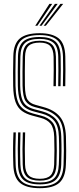

<svg xmlns="http://www.w3.org/2000/svg" viewBox="-20 -980 414 1006"><path d="M189 -33.5Q142.2 -33.5 121.2 -53Q100.2 -72.5 99 -117.8Q97.8 -159.8 97.8 -197.9Q97.8 -236 99.5 -286.2H111.8Q110 -236 110 -200.6Q110 -165.2 111.2 -118Q112.5 -78 130.5 -60.6Q148.5 -43.2 189 -43.2Q227.2 -43.2 244.6 -60.6Q262 -78 263.8 -118Q265.2 -157 265.2 -191.8Q265.2 -226.5 264 -263.5Q262.5 -310 244.9 -331.8Q227.2 -353.5 193.2 -362.5L151 -373.8Q117.5 -382.5 95.4 -398.4Q73.2 -414.2 61.6 -445.2Q50 -476.2 49 -530.2Q48.2 -562.5 48.5 -600.6Q48.8 -638.8 49.8 -684.8Q51 -750.8 84 -778.4Q117 -806 188 -806Q253.5 -806 287 -779.4Q320.5 -752.8 322.2 -684Q323 -657.2 323 -616.2Q323 -575.2 322 -528.2H309.5Q310.8 -571.5 310.8 -613.4Q310.8 -655.2 310 -683.5Q308.2 -746.2 278.5 -771.2Q248.8 -796.2 188 -796.2Q122.2 -796.2 92.8 -770.4Q63.2 -744.5 62 -684.2Q61.2 -650.5 60.9 -606.6Q60.5 -562.8 61.2 -530.5Q62.8 -457.2 84.5 -427.4Q106.2 -397.5 153.8 -385L196 -373.8Q232.8 -364.2 253.6 -340.5Q274.5 -316.8 276.2 -263.8Q277.5 -227 277.5 -190Q277.5 -153 276 -117.8Q274.2 -72.8 254 -53.1Q233.8 -33.5 189 -33.5ZM189 -13.8Q129.8 -13.8 102.9 -37.5Q76 -61.2 74.2 -117.2Q73 -162.8 73.1 -200.5Q73.2 -238.2 75 -286.2H87.2Q85.8 -243 85.5 -204.6Q85.2 -166.2 86.8 -117.5Q88.2 -67 112 -45.4Q135.8 -23.8 189 -23.8Q240 -23.8 263.1 -45.5Q286.2 -67.2 288.2 -117.5Q289.8 -151.2 289.9 -188.6Q290 -226 288.5 -264.2Q286.8 -320 264.2 -346.9Q241.8 -373.8 198.8 -385L156.8 -396.2Q129.8 -403.2 111.6 -416.4Q93.5 -429.5 84 -456.2Q74.5 -483 73.5 -530.8Q72.8 -565.5 73.1 -604Q73.5 -642.5 74.2 -684Q75.5 -738.8 101.8 -762.5Q128 -786.2 188 -786.2Q242.5 -786.2 269.2 -763.5Q296 -740.8 297.8 -683Q298.5 -655.8 298.4 -614.2Q298.2 -572.8 297.2 -528.2H285Q286 -572 286 -613.5Q286 -655 285.2 -682.8Q284 -735.8 259.8 -756Q235.5 -776.2 188 -776.2Q134.2 -776.2 111 -754.5Q87.8 -732.8 86.8 -683.8Q86 -647.5 85.5 -606.6Q85 -565.8 85.8 -531Q86.8 -487.5 94.9 -463Q103 -438.5 119 -426.4Q135 -414.2 159.8 -407.5L201.5 -396.5Q247.2 -384.2 273 -355.5Q298.8 -326.8 301 -264.8Q302.5 -223.2 302.2 -187.6Q302 -152 300.8 -117.2Q298.5 -62.2 272.6 -38Q246.8 -13.8 189 -13.8ZM189 6Q117.8 6 84.8 -21.9Q51.8 -49.8 49.8 -116.2Q48.2 -163.5 48.4 -201.5Q48.5 -239.5 50.5 -286.2H62.8Q61.2 -246.5 60.8 -208Q60.2 -169.5 62 -116.8Q64 -56 93.6 -29.9Q123.2 -3.8 189 -3.8Q253 -3.8 281.8 -30Q310.5 -56.2 313 -116.8Q316 -189.2 313.2 -265.2Q311 -332 282.5 -363.4Q254 -394.8 204.2 -408L162.5 -419Q129.2 -428 114.4 -450Q99.5 -472 98.2 -531.5Q97.5 -567.5 97.9 -604.1Q98.2 -640.8 99 -683.5Q99.8 -728 120.5 -747.2Q141.2 -766.5 188 -766.5Q229.8 -766.5 250.8 -748.1Q271.8 -729.8 273 -682.5Q273.8 -654.2 273.6 -613.6Q273.5 -573 272.8 -528.2H260.2Q261.2 -572.5 261.4 -612.9Q261.5 -653.2 260.8 -682Q259.8 -722 242.8 -739.4Q225.8 -756.8 188 -756.8Q148.2 -756.8 130.1 -739.9Q112 -723 111.2 -683Q110.5 -644 110.1 -605.9Q109.8 -567.8 110.5 -531.8Q111.5 -475.8 124.9 -456.9Q138.2 -438 165.5 -430.8L207 -419.2Q264 -404 293.5 -369Q323 -334 325.5 -265.5Q326.8 -230.2 326.8 -190.4Q326.8 -150.5 325.2 -116.2Q322.8 -50.8 291 -22.4Q259.2 6 189 6ZM164.5 -845 239 -959.8H253.5L175.8 -845ZM208.8 -845 296.5 -959.8H311L220 -845ZM186.8 -845 267.8 -959.8H282.2L197.8 -845Z"/></svg>

Font: Big Shoulders Inline Text Light
Style: Regular
Weight: 300
Designer: Patric King
Foundry: XO Type Co
Version: Version 1.000